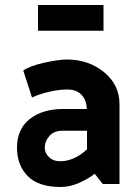

<svg xmlns="http://www.w3.org/2000/svg" viewBox="-20 -736 556 768"><path d="M132 -716H394V-613H132ZM159 -145Q159 -124 176 -107.5Q193 -91 221 -91Q248 -91 275.5 -103Q303 -115 328 -139V-213H230Q196 -213 177.5 -192Q159 -171 159 -145ZM223 12Q134 12 91 -31.5Q48 -75 48 -145Q48 -220 99 -260Q150 -300 232 -300H327Q326 -337 305.5 -357.5Q285 -378 249 -378Q215 -378 175 -368.5Q135 -359 108 -346L73 -454Q101 -473 158.5 -485.5Q216 -498 247 -498Q334 -498 396 -447.5Q458 -397 458 -319V0H391L359 -41Q332 -20 295.5 -4Q259 12 223 12Z"/></svg>

Font: Palanquin
Style: Bold
Weight: 700
Designer: Pria Ravichandran
Version: Version 1.0.4